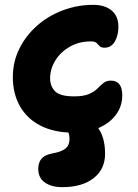

<svg xmlns="http://www.w3.org/2000/svg" viewBox="-20 -539 570 793"><path d="M285 9Q204 9 147.5 -20Q91 -49 62 -101Q33 -153 33 -220Q33 -283 59.5 -337Q86 -391 132 -432Q178 -473 238.5 -496Q299 -519 366 -519Q412 -519 440.5 -496Q469 -473 469 -428Q469 -392 454 -367Q439 -342 412 -342Q397 -342 391.5 -348.5Q386 -355 379 -361.5Q372 -368 355 -368Q307 -368 269 -346.5Q231 -325 209 -290Q187 -255 187 -215Q187 -183 207.5 -162Q228 -141 286 -141Q325 -141 347 -150.5Q369 -160 382 -173Q395 -186 407 -196Q419 -206 438 -206Q485 -206 485 -145Q485 -101 459.5 -66Q434 -31 388.5 -11Q343 9 285 9ZM237 234Q193 234 165.5 215Q138 196 138 158Q138 133 151 117Q164 101 195 95Q234 88 250.5 74.5Q267 61 267 36Q267 14 260.5 5.5Q254 -3 247 -9Q240 -15 240 -29Q240 -40 251 -49.5Q262 -59 286 -59Q345 -59 379.5 -18Q414 23 414 96Q414 160 366.5 197Q319 234 237 234Z"/></svg>

Font: Shantell Sans Normal
Style: Bold
Weight: 700
Designer: Stephen Nixon, Anya Danilova, Shantell Martin
Foundry: Arrow Type
Version: Version 1.009;[a7da0bfa3]